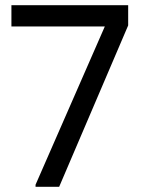

<svg xmlns="http://www.w3.org/2000/svg" viewBox="-20 -720 543 740"><path d="M117 0V-8L405 -666L433 -618H24V-700H474V-622L208 0Z"/></svg>

Font: Fustat Medium
Style: Regular
Weight: 500
Designer: Mohamed Gaber, Khaled Hosny, Laura Garcia Mut
Foundry: Kief Type Foundry, Alif Type Foundry, Hard Type Foundry
Version: Version 1.007